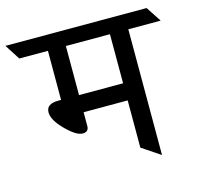

<svg xmlns="http://www.w3.org/2000/svg" viewBox="-167 -782 923 888"><g transform="rotate(-15 295.0 -337.5)"><path d="M104 -367H117V-602H-20L-67 -675H609L657 -602H502V0L414 -59V-285H203V-219Q203 -191 173.5 -191Q144 -191 95 -240Q46 -289 46 -326Q46 -367 104 -367ZM203 -602V-367H414V-602Z"/></g></svg>

Font: Halant Medium
Style: Regular
Weight: 500
Designer: Hitesh Malaviya (Devanagari), Satya Rajpurohit (Latin)
Foundry: Indian Type Foundry
Version: Version 1.101;PS 1.0;hotconv 1.0.78;makeotf.lib2.5.61930; tt